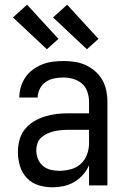

<svg xmlns="http://www.w3.org/2000/svg" viewBox="-20 -787 540 815"><path d="M202 8Q172 8 143 -1Q114 -10 93.5 -32Q73 -54 64.5 -83Q56 -112 56 -141Q56 -167 62.5 -192Q69 -217 84.5 -237Q100 -257 122 -270.5Q144 -284 168.5 -292Q193 -300 218 -303Q243 -306 269 -306H358V-355Q358 -376 351 -397Q344 -418 328 -432Q312 -446 291 -452Q270 -458 249 -458Q229 -458 209.5 -454Q190 -450 174 -439Q158 -428 149 -410Q140 -392 140 -373Q140 -373 140 -373Q140 -373 140 -373Q140 -373 140 -373Q140 -373 140 -373Q140 -373 140 -373Q140 -373 140 -373H62Q62 -373 62 -373Q62 -373 62 -373Q62 -396 68.5 -418Q75 -440 88 -459Q101 -478 119.5 -491.5Q138 -505 159 -513.5Q180 -522 203 -525Q226 -528 249 -528Q273 -528 297 -524.5Q321 -521 343 -511Q365 -501 383.5 -485Q402 -469 414 -448Q426 -427 431 -403Q436 -379 436 -355V0H358V-86Q349 -64 332.5 -45.5Q316 -27 295 -14.5Q274 -2 250 3Q226 8 202 8ZM232 -62Q256 -62 280.5 -68.5Q305 -75 323 -91.5Q341 -108 349.5 -131.5Q358 -155 358 -180V-236H269Q254 -236 238.5 -234.5Q223 -233 208.5 -229.5Q194 -226 180 -219.5Q166 -213 155 -203Q144 -193 139 -178.5Q134 -164 134 -149Q134 -131 141 -113Q148 -95 162 -83Q176 -71 194.5 -66.5Q213 -62 232 -62ZM349 -578 205 -713 265 -767 398 -622ZM179 -578 35 -713 95 -767 228 -622Z"/></svg>

Font: Zed Mono
Style: Regular
Weight: 400
Monospace: yes
Designer: Belleve Invis
Foundry: Belleve Invis
Version: Version 1.0.0; ttfautohint (v1.8.4)